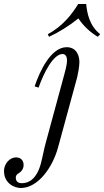

<svg xmlns="http://www.w3.org/2000/svg" viewBox="-117 -692 521 960"><path d="M122 -521 128 -508C176 -530 228 -562 275 -600C300 -562 335 -530 372 -508L384 -521C331 -562 318 -626 314 -672H274C246 -626 199 -562 122 -521ZM-97 163C-97 224 -46 248 -13 248C73 248 146 145 173 46L269 -306C273 -323 280 -360 280 -382C280 -407 270 -456 216 -456C138 -456 82 -337 56 -260L76 -254C101 -326 149 -422 196 -422C212 -422 218 -406 218 -392C218 -364 208 -335 204 -318L112 21C104 49 94 102 87 127C66 203 27 224 -7 224C-27 224 -38 215 -38 196C-38 183 -30 178 -22 173C-7 164 1 149 1 133C1 110 -13 95 -37 95C-67 95 -97 125 -97 163Z"/></svg>

Font: Old Standard
Style: Italic
Weight: 400
Italic angle: -15.2°
Designer: Alexey Kryukov <alexios@thessalonica.org.ru>
Version: Version 2.0